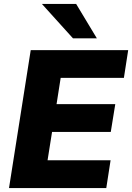

<svg xmlns="http://www.w3.org/2000/svg" viewBox="-20 -961 675 981"><path d="M26 0 137 -705H635L613 -563H290L269 -429H569L546 -287H246L223 -142H545L523 0ZM353 -765 194 -941H369L475 -765Z"/></svg>

Font: Nunito Sans 12pt Black
Style: Italic
Weight: 900
Italic angle: -9°
Designer: Vernon Adams
Foundry: Vernon Adams
Version: Version 3.101;gftools[0.9.27]